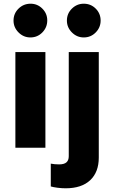

<svg xmlns="http://www.w3.org/2000/svg" viewBox="-20 -797 616 1036"><path d="M63 0V-516H225V0ZM144 -595Q107 -595 80 -622Q53 -649 53 -686Q53 -724 80 -750.5Q107 -777 145 -777Q182 -777 208.5 -750.5Q235 -724 235 -687Q235 -649 208.5 -622Q182 -595 144 -595ZM432 -595Q395 -595 368 -622Q341 -649 341 -686Q341 -724 368 -750.5Q395 -777 432 -777Q470 -777 496.5 -750.5Q523 -724 523 -686Q523 -649 496.5 -622Q470 -595 432 -595ZM334 219Q313 219 290 216Q267 213 254 209V86Q265 88 275.5 89Q286 90 299 90Q326 90 338.5 79Q351 68 351 46V-516H513V53Q513 132 466.5 175.5Q420 219 334 219Z"/></svg>

Font: Red Hat Text
Style: Bold
Weight: 700
Designer: Pentagram, MCKL
Foundry: MCKL
Version: Version 1.030